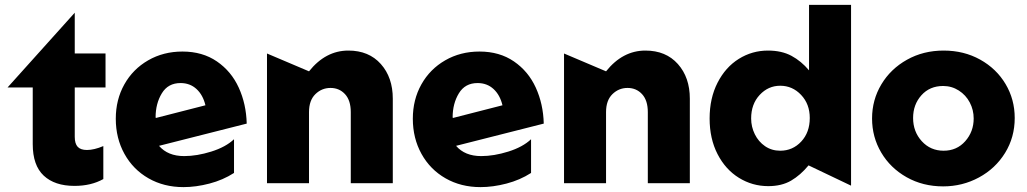

<svg xmlns="http://www.w3.org/2000/svg" viewBox="-20 -750 4204 786"><path d="M285 11Q353 11 403 -17V-152Q365 -136 336 -136Q310 -136 298 -149Q286 -162 286 -190V-392H412V-531H286V-698L11 -392H114V-160Q114 -73 159 -31Q204 11 285 11Z M734 -111Q667 -111 631 -153L990 -244Q988 -324 957.5 -391Q927 -458 868 -498.5Q809 -539 727 -539Q649 -539 586.5 -503Q524 -467 489 -404.5Q454 -342 454 -264Q454 -184 489.5 -120Q525 -56 588 -20Q651 16 731 16Q782 16 837.5 1.5Q893 -13 938 -42V-180Q904 -148 845 -129.5Q786 -111 734 -111ZM719 -410Q758 -410 784.5 -385.5Q811 -361 821 -319L618 -267L617 -270Q617 -326 642.5 -368Q668 -410 719 -410Z M1406 -543Q1313 -543 1245 -458L1073 -531V0H1245V-291Q1245 -339 1271 -364.5Q1297 -390 1333 -390Q1369 -390 1392.5 -364.5Q1416 -339 1416 -291V0H1588V-346Q1588 -433 1539 -488Q1490 -543 1406 -543Z M1950 -111Q1883 -111 1847 -153L2206 -244Q2204 -324 2173.5 -391Q2143 -458 2084 -498.5Q2025 -539 1943 -539Q1865 -539 1802.5 -503Q1740 -467 1705 -404.5Q1670 -342 1670 -264Q1670 -184 1705.5 -120Q1741 -56 1804 -20Q1867 16 1947 16Q1998 16 2053.5 1.5Q2109 -13 2154 -42V-180Q2120 -148 2061 -129.5Q2002 -111 1950 -111ZM1935 -410Q1974 -410 2000.5 -385.5Q2027 -361 2037 -319L1834 -267L1833 -270Q1833 -326 1858.5 -368Q1884 -410 1935 -410Z M2622 -543Q2529 -543 2461 -458L2289 -531V0H2461V-291Q2461 -339 2487 -364.5Q2513 -390 2549 -390Q2585 -390 2608.5 -364.5Q2632 -339 2632 -291V0H2804V-346Q2804 -433 2755 -488Q2706 -543 2622 -543Z M3464 -730H3292V-462Q3260 -500 3220 -521.5Q3180 -543 3124 -543Q3059 -543 3004.5 -509Q2950 -475 2917.5 -411.5Q2885 -348 2885 -265Q2885 -182 2917.5 -119Q2950 -56 3005 -22Q3060 12 3125 12Q3180 12 3218.5 -10.5Q3257 -33 3290 -73L3464 10ZM3055 -265Q3055 -324 3090 -361.5Q3125 -399 3174 -399Q3224 -399 3259.5 -361.5Q3295 -324 3295 -267Q3295 -208 3260 -170.5Q3225 -133 3174 -133Q3139 -133 3112 -151.5Q3085 -170 3070 -200.5Q3055 -231 3055 -265Z M4134 -267Q4134 -343 4096.5 -406Q4059 -469 3992.5 -506Q3926 -543 3843 -543Q3760 -543 3693 -505.5Q3626 -468 3588 -404.5Q3550 -341 3550 -265Q3550 -189 3587.5 -125.5Q3625 -62 3691.5 -24.5Q3758 13 3841 13Q3920 13 3987.5 -23.5Q4055 -60 4094.5 -124Q4134 -188 4134 -267ZM3966 -265Q3966 -211 3931.5 -172Q3897 -133 3843 -133Q3789 -133 3753.5 -172Q3718 -211 3718 -267Q3718 -322 3752 -360Q3786 -398 3841 -398Q3876 -398 3905 -379.5Q3934 -361 3950 -330.5Q3966 -300 3966 -265Z"/></svg>

Font: Geom ExtraBold
Style: Bold
Weight: 800
Version: Version 1.102